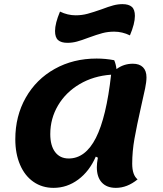

<svg xmlns="http://www.w3.org/2000/svg" viewBox="-20 -883 787 928"><path d="M645 -16Q595 25 540 25Q496 25 472 -1Q448 -27 448 -75Q448 -93 453 -121L443 -126Q412 -55 358 -15Q304 25 239 25Q184 25 142 -4Q100 -33 77 -86.5Q54 -140 54 -210Q54 -322 104.5 -411Q155 -500 244.5 -550Q334 -600 447 -600Q490 -600 532 -592Q540 -574 543 -549Q578 -575 622 -575Q654 -575 671 -558Q688 -541 688 -509Q688 -488 681.5 -456Q675 -424 662 -368Q641 -275 630 -213Q619 -151 619 -92Q619 -37 645 -16ZM517 -522Q432 -516 365 -476.5Q298 -437 260.5 -373.5Q223 -310 223 -235Q223 -179 246.5 -148Q270 -117 312 -117Q393 -117 443.5 -216.5Q494 -316 517 -522ZM246 -733Q246 -770 270 -827Q307 -809 346 -809Q376 -809 403.5 -816.5Q431 -824 471 -838Q505 -851 527.5 -857Q550 -863 572 -863Q602 -863 617 -850Q632 -837 632 -806Q632 -769 608 -712Q571 -730 532 -730Q502 -730 475.5 -723Q449 -716 408 -701Q374 -688 351.5 -682Q329 -676 306 -676Q276 -676 261 -689Q246 -702 246 -733Z"/></svg>

Font: Lemonada SemiBold
Style: Regular
Weight: 600
Designer: Mohamed Gaber (Arabic) Eduardo Tunni (Latin)
Foundry: Kief Type Foundry
Version: Version 3.006